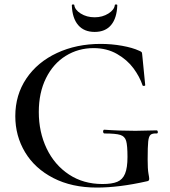

<svg xmlns="http://www.w3.org/2000/svg" viewBox="-20 -834 765 866"><path d="M49 -310Q49 -406 99 -480Q149 -554 237 -595Q325 -636 434 -636Q483 -636 530.5 -627.5Q578 -619 608 -605Q618 -601 619.5 -598Q621 -595 622 -582L635 -450Q635 -447 629.5 -446.5Q624 -446 623 -449Q610 -488 582 -526Q554 -564 508 -590.5Q462 -617 402 -617Q333 -617 276.5 -582Q220 -547 187.5 -481.5Q155 -416 155 -329Q155 -238 190.5 -164Q226 -90 291 -47Q356 -4 442 -4Q485 -4 509 -14Q533 -24 544 -50.5Q555 -77 555 -126Q555 -178 549 -198.5Q543 -219 522.5 -225.5Q502 -232 451 -232Q448 -232 446.5 -235Q445 -238 445 -241Q445 -244 446.5 -246.5Q448 -249 450 -249Q516 -244 591 -244Q619 -244 687 -246Q689 -246 690.5 -243.5Q692 -241 692 -239Q692 -232 687 -232Q667 -233 659 -226Q651 -219 648.5 -196Q646 -173 646 -115Q646 -71 649.5 -52Q653 -33 653 -28Q653 -22 650.5 -19.5Q648 -17 641 -16Q517 12 417 12Q304 12 220.5 -31Q137 -74 93 -147.5Q49 -221 49 -310ZM304 -810Q304 -814 309 -814Q314 -814 315 -812Q317 -790 344 -773Q371 -756 407 -756Q442 -756 469 -773Q496 -790 498 -812Q499 -814 504 -814Q509 -814 509 -810Q507 -752 481 -721Q455 -690 407 -690Q359 -690 332.5 -721Q306 -752 304 -810Z"/></svg>

Font: Cormorant Garamond SemiBold
Style: Regular
Weight: 600
Designer: Christian Thalmann (Catharsis Fonts)
Version: Version 3.000